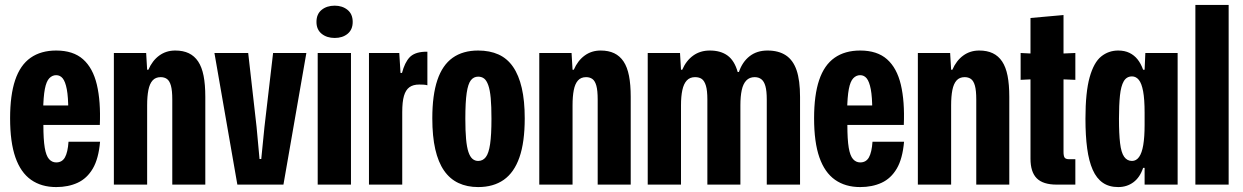

<svg xmlns="http://www.w3.org/2000/svg" viewBox="-20 -749 5042 779"><path d="M208 10Q148 10 106 -19.5Q64 -49 42.5 -110.5Q21 -172 21 -269Q21 -363 41.5 -424Q62 -485 104 -514.5Q146 -544 208 -544Q277 -544 317 -508.5Q357 -473 373 -405.5Q389 -338 385 -242H156Q156 -183 161.5 -150Q167 -117 179 -103.5Q191 -90 208 -90Q232 -90 243.5 -110.5Q255 -131 258 -174H386Q380 -105 356.5 -65Q333 -25 295 -7.5Q257 10 208 10ZM155 -300 145 -321H265L257 -300Q257 -356 251 -387Q245 -418 234.5 -431Q224 -444 208 -444Q192 -444 180 -431.5Q168 -419 162 -388Q156 -357 155 -300Z M442 0V-534H573L577 -466H582Q598 -503 626 -523.5Q654 -544 691 -544Q723 -544 746 -533Q769 -522 784 -499.5Q799 -477 806 -441.5Q813 -406 813 -356V0H679V-345Q679 -382 673.5 -401.5Q668 -421 657.5 -428.5Q647 -436 632 -436Q611 -436 599 -422.5Q587 -409 582 -383.5Q577 -358 577 -322V0Z M943 0 850 -534H987L1021 -234L1033 -104H1040L1053 -234L1088 -534H1223L1130 0Z M1269 0V-534H1404V0ZM1338 -595Q1306 -595 1285 -612Q1264 -629 1264 -660Q1264 -692 1285 -709Q1306 -726 1338 -726Q1369 -726 1390 -709Q1411 -692 1411 -660Q1411 -629 1390.5 -612Q1370 -595 1338 -595Z M1477 0V-534H1600L1605 -453H1611Q1622 -495 1641.5 -516Q1661 -537 1702 -539Q1704 -539 1707 -539Q1710 -539 1714 -539V-403Q1707 -405 1699 -405.5Q1691 -406 1681 -406Q1656 -406 1641 -395Q1626 -384 1619 -360Q1612 -336 1612 -294V0Z M1920 10Q1875 10 1840 -6.5Q1805 -23 1781.5 -57Q1758 -91 1746 -143.5Q1734 -196 1734 -269Q1734 -363 1754.5 -424Q1775 -485 1816.5 -514.5Q1858 -544 1920 -544Q1967 -544 2002.5 -528Q2038 -512 2061.5 -478Q2085 -444 2097 -392Q2109 -340 2109 -269Q2109 -172 2087.5 -110.5Q2066 -49 2024 -19.5Q1982 10 1920 10ZM1920 -96Q1939 -96 1951 -111.5Q1963 -127 1968.5 -164.5Q1974 -202 1974 -267Q1974 -318 1971 -351Q1968 -384 1961 -403.5Q1954 -423 1944 -430.5Q1934 -438 1920 -438Q1902 -438 1890.5 -423.5Q1879 -409 1873.5 -372Q1868 -335 1868 -267Q1868 -218 1871 -185Q1874 -152 1880.5 -132.5Q1887 -113 1897 -104.5Q1907 -96 1920 -96Z M2168 0V-534H2299L2303 -466H2308Q2324 -503 2352 -523.5Q2380 -544 2417 -544Q2449 -544 2472 -533Q2495 -522 2510 -499.5Q2525 -477 2532 -441.5Q2539 -406 2539 -356V0H2405V-345Q2405 -382 2399.5 -401.5Q2394 -421 2383.5 -428.5Q2373 -436 2358 -436Q2337 -436 2325 -422.5Q2313 -409 2308 -383.5Q2303 -358 2303 -322V0Z M2608 0V-534H2739L2743 -466H2748Q2764 -503 2792.5 -523.5Q2821 -544 2860 -544Q2904 -544 2932 -523.5Q2960 -503 2973 -457H2978Q2992 -498 3021.5 -521Q3051 -544 3094 -544Q3139 -544 3168.5 -524.5Q3198 -505 3212 -464Q3226 -423 3226 -356V0H3091V-345Q3091 -380 3085.5 -399.5Q3080 -419 3069 -427.5Q3058 -436 3042 -436Q3021 -436 3008 -422.5Q2995 -409 2989.5 -383.5Q2984 -358 2984 -322V0H2850V-345Q2850 -382 2844 -401.5Q2838 -421 2827.5 -428.5Q2817 -436 2800 -436Q2779 -436 2766.5 -422.5Q2754 -409 2748.5 -383.5Q2743 -358 2743 -322V0Z M3470 10Q3410 10 3368 -19.5Q3326 -49 3304.5 -110.5Q3283 -172 3283 -269Q3283 -363 3303.5 -424Q3324 -485 3366 -514.5Q3408 -544 3470 -544Q3539 -544 3579 -508.5Q3619 -473 3635 -405.5Q3651 -338 3647 -242H3418Q3418 -183 3423.5 -150Q3429 -117 3441 -103.5Q3453 -90 3470 -90Q3494 -90 3505.5 -110.5Q3517 -131 3520 -174H3648Q3642 -105 3618.5 -65Q3595 -25 3557 -7.5Q3519 10 3470 10ZM3417 -300 3407 -321H3527L3519 -300Q3519 -356 3513 -387Q3507 -418 3496.5 -431Q3486 -444 3470 -444Q3454 -444 3442 -431.5Q3430 -419 3424 -388Q3418 -357 3417 -300Z M3704 0V-534H3835L3839 -466H3844Q3860 -503 3888 -523.5Q3916 -544 3953 -544Q3985 -544 4008 -533Q4031 -522 4046 -499.5Q4061 -477 4068 -441.5Q4075 -406 4075 -356V0H3941V-345Q3941 -382 3935.5 -401.5Q3930 -421 3919.5 -428.5Q3909 -436 3894 -436Q3873 -436 3861 -422.5Q3849 -409 3844 -383.5Q3839 -358 3839 -322V0Z M4267 0Q4212 0 4186.5 -25.5Q4161 -51 4161 -105V-427L4121 -425V-534L4161 -532V-676L4295 -688V-532L4343 -534V-425L4295 -427V-133Q4295 -116 4299.5 -109.5Q4304 -103 4318 -103H4343V0Z M4517 10Q4480 10 4454.5 -7.5Q4429 -25 4413.5 -60Q4398 -95 4391 -146.5Q4384 -198 4384 -267Q4384 -375 4401 -435.5Q4418 -496 4448 -520Q4478 -544 4517 -544Q4543 -544 4562.5 -534.5Q4582 -525 4595.5 -508Q4609 -491 4618 -466H4624L4627 -534H4758V0H4624V-68H4618Q4605 -29 4578.5 -9.5Q4552 10 4517 10ZM4573 -96Q4590 -96 4601.5 -112Q4613 -128 4618.5 -160.5Q4624 -193 4624 -242V-292Q4624 -346 4618 -378.5Q4612 -411 4600.5 -425Q4589 -439 4573 -439Q4551 -439 4539.5 -419.5Q4528 -400 4524 -361.5Q4520 -323 4520 -267Q4520 -206 4524.5 -168Q4529 -130 4541 -113Q4553 -96 4573 -96Z M4830 0V-729H4965V0Z"/></svg>

Font: Mona Sans Condensed
Style: Bold
Weight: 700
Width: 3
Designer: Deni Anggara
Foundry: GitHub
Version: Version 2.000